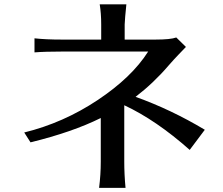

<svg xmlns="http://www.w3.org/2000/svg" viewBox="-20 -822 1040 894"><path d="M92.8 -205.1Q275.4 -250 434.6 -356Q593.8 -461.9 669.9 -582H271.5Q189.5 -582 140.6 -578.1V-643.6Q192.4 -637.7 268.6 -637.7H451.2V-708Q451.2 -759.8 444.3 -801.8H568.4Q561.5 -735.4 560.5 -708V-637.7H703.1Q774.4 -637.7 800.8 -647.5L845.7 -603.5Q830.1 -586.9 811 -567.4Q792 -547.9 764.6 -516.6Q695.3 -435.5 611.3 -371.1Q777.3 -311.5 933.6 -217.8L863.3 -124Q707 -262.7 558.6 -332V-69.3Q558.6 -9.8 564.5 52.7H441.4Q449.2 -8.8 449.2 -69.3V-272.5Q317.4 -207 122.1 -159.2Z"/></svg>

Font: GenEi LateMin v2
Style: Medium
Weight: 500
Designer: o_tamon (Modified)
Foundry: o_tamon / Adobe Systems Incorporated / FONT 910 / Philipp H. Poll
Version: Version 2.1;Original Version 1.004